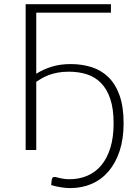

<svg xmlns="http://www.w3.org/2000/svg" viewBox="-20 -728 668 932"><path d="M156 -370Q190 -391.5 231 -404.2Q272 -417 323 -417Q378 -417 425 -402Q472 -387 506.5 -353.2Q541 -319.5 560.5 -264.5Q580 -209.5 580 -130Q580 -54 560.8 4.5Q541.5 63 507.2 103.2Q473 143.5 425.5 164.2Q378 185 321.5 185Q299 185 276 181.2Q253 177.5 228.5 170.5Q229 163.5 229.8 156.5Q230.5 149.5 231.5 142.5Q232.5 138 235.2 134.5Q238 131 245 131Q249.5 131 255.8 132.8Q262 134.5 270.5 136.5Q279 138.5 290.5 140.2Q302 142 317 142Q364.5 142 404 125Q443.5 108 471.8 74.2Q500 40.5 515.8 -10.5Q531.5 -61.5 531.5 -129Q531.5 -198.5 515.8 -246.5Q500 -294.5 471.2 -324.2Q442.5 -354 402.5 -367Q362.5 -380 314 -380Q283 -380 258.5 -375.2Q234 -370.5 215 -363Q196 -355.5 181.5 -347Q167 -338.5 156 -331V0H104.5V-707.5H518.5V-666.5H156Z"/></svg>

Font: Lato 2
Style: Regular
Weight: 300
Designer: Lukasz Dziedzic with Adam Twardoch and Botio Nikoltchev
Foundry: tyPoland Lukasz Dziedzic
Version: Version 2.015; 2015-08-06; http://www.latofonts.com/